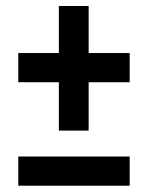

<svg xmlns="http://www.w3.org/2000/svg" viewBox="-20 -688 482 626"><path d="M171.9 -262.2V-419.9H39.6V-515.1H171.9V-668.5H269V-515.1H402.8V-419.9H269V-262.2ZM39.6 -82.5V-177.7H402.8V-82.5Z"/></svg>

Font: Fjalla One
Style: Regular
Weight: 400
Designer: Irina Smirnova, Eben Sorkin
Foundry: Sorkin Type
Version: Version 1.002; ttfautohint (v1.8.4.7-5d5b);gftools[0.9.25]